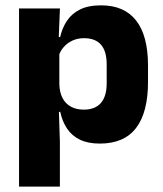

<svg xmlns="http://www.w3.org/2000/svg" viewBox="-20 -523 606 715"><path d="M351.7 11.7Q307.5 11.7 277.5 -2.9Q247.4 -17.5 229.7 -44.2Q211.9 -70.8 204.3 -106.4H164.8L201 -209.4Q201.8 -179.2 212.8 -158Q223.7 -136.9 244 -125.8Q264.2 -114.7 292.2 -114.7Q334 -114.7 355.7 -139.5Q377.3 -164.2 377.3 -213.1V-283.2Q377.3 -332.2 356.1 -356.5Q334.9 -380.8 292.9 -380.8Q269.3 -380.8 250.1 -372Q230.9 -363.2 217.7 -348.2Q204.4 -333.3 198.5 -314.5L163.3 -385H204Q211.4 -418.1 228.9 -444.9Q246.4 -471.7 277.4 -487.4Q308.4 -503.1 356.7 -503.1Q442.5 -503.1 486.8 -446.7Q531.2 -390.3 531.2 -278.2V-218.1Q531.2 -104.7 486.8 -46.5Q442.3 11.7 351.7 11.7ZM50.9 172V-491.4H203.2L197.8 -358.8L201 -341.7V-152.7L198.8 -126.4L203 5.2V172Z"/></svg>

Font: Anek Bangla Medium
Style: Regular
Weight: 500
Designer: Sulekha Rajkumar (Bangla), Yesha Goshar (Latin)
Foundry: Ek Type
Version: Version 1.003